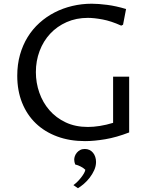

<svg xmlns="http://www.w3.org/2000/svg" viewBox="-20 -745 812 1027"><path d="M670.9 -36.6Q603 -10.3 543 -0.2Q482.9 9.8 434.6 9.8Q353 9.8 286.1 -14.9Q219.2 -39.6 171.6 -85.2Q124 -130.9 98.1 -195.6Q72.3 -260.3 72.3 -339.8Q72.3 -399.9 86.9 -451.9Q101.6 -503.9 127.9 -546.6Q154.3 -589.4 191.2 -622.6Q228 -655.8 272.2 -678.5Q316.4 -701.2 366.7 -713.1Q417 -725.1 470.7 -725.1Q505.9 -725.1 553.2 -719Q600.6 -712.9 654.3 -696.8L638.2 -612.8L628.4 -607.9Q574.7 -632.3 528.8 -640.9Q482.9 -649.4 450.2 -649.4Q387.7 -649.4 336.4 -626.7Q285.2 -604 248.5 -564.7Q211.9 -525.4 191.9 -472.4Q171.9 -419.4 171.9 -359.4Q171.9 -302.2 190.4 -249.3Q209 -196.3 244.4 -155.5Q279.8 -114.7 331.5 -90.3Q383.3 -65.9 450.2 -65.9Q479.5 -65.9 513.9 -71.3Q548.3 -76.7 585 -87.9V-335H670.9ZM372.6 245.1Q382.8 237.8 393.6 227.3Q404.3 216.8 413.3 205.3Q422.4 193.8 428.7 182.9Q435.1 171.9 436.5 163.1Q432.1 158.7 425.8 154.3Q419.4 149.9 412.1 146Q404.8 142.1 397 139.2Q389.2 136.2 382.3 134.8Q379.9 129.4 378.4 121.8Q377 114.3 377 108.9Q377 99.6 380.6 89.6Q384.3 79.6 391.4 71.3Q398.4 63 408.9 57.4Q419.4 51.8 433.6 51.8Q447.3 51.8 458.5 57.1Q469.7 62.5 477.5 72Q485.4 81.5 489.5 94.2Q493.7 106.9 493.7 121.1Q493.7 143.6 483.9 165.3Q474.1 187 459.5 205.8Q444.8 224.6 428 239Q411.1 253.4 397 261.7Z"/></svg>

Font: Proza Libre
Style: Regular
Weight: 400
Designer: Jasper de Waard
Foundry: Jasper de Waard
Version: Version 1.000; ttfautohint (v1.4.1.8-43bc)